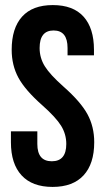

<svg xmlns="http://www.w3.org/2000/svg" viewBox="-20 -728 414 756"><path d="M26 -532Q26 -617 67 -662.5Q108 -708 188 -708Q268 -708 309 -662.5Q350 -617 350 -532V-510H246V-539Q246 -608 191 -608Q136 -608 136 -539Q136 -500 156.5 -467Q177 -434 230 -387Q298 -327 324.5 -278Q351 -229 351 -168Q351 -83 309 -37.5Q267 8 187 8Q107 8 65 -37.5Q23 -83 23 -168V-211H127V-161Q127 -93 184 -93Q241 -93 241 -161Q241 -200 220.5 -233Q200 -266 147 -313Q79 -373 52.5 -422Q26 -471 26 -532Z"/></svg>

Font: Bebas Neue
Style: Regular
Weight: 400
Designer: Ryoichi Tsunekawa
Foundry: Ryoichi Tsunekawa
Version: Version 1.400